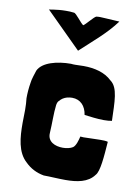

<svg xmlns="http://www.w3.org/2000/svg" viewBox="-85 -803 635 872"><g transform="rotate(10 232.0 -366.5)"><path d="M233 -576C292 -631 350 -678 395 -739C335 -742 318 -744 306 -744C300 -744 296 -744 288 -743C278 -740 246 -699 236 -694C223 -702 195 -743 185 -743C172 -745 160 -745 148 -745C103 -745 72 -736 70 -738ZM178 9C208 9 243 12 278 12C331 12 382 4 410 -35C428 -53 433 -123 438 -192C429 -195 416 -195 402 -195C376 -195 347 -193 326 -193C320 -193 315 -194 311 -194C307 -177 300 -150 287 -141C276 -134 259 -130 241 -130C206 -130 169 -145 172 -186C175 -233 173 -275 178 -316C180 -327 183 -333 187 -336C196 -347 207 -354 221 -358C229 -360 237 -361 244 -361C283 -361 307 -334 313 -294C337 -291 372 -286 403 -286C417 -286 430 -287 440 -289C437 -377 439 -442 401 -469C369 -500 321 -512 270 -512C257 -512 245 -511 232 -511C225 -511 219 -511 212 -512C149 -512 81 -495 62 -454C58 -441 47 -410 46 -395C42 -371 40 -347 40 -323C42 -307 43 -288 43 -269C43 -250 42 -230 42 -209C42 -143 47 -75 92 -35C115 -12 144 3 178 9Z"/></g></svg>

Font: HEYCLAY
Style: Regular
Weight: 400
Designer: Marcelo Magalhaes
Foundry: Marcelo Magalhães
Version: Version 1.300;hotconv 1.0.109;makeotfexe 2.5.65596